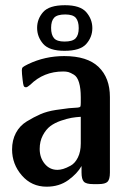

<svg xmlns="http://www.w3.org/2000/svg" viewBox="-20 -700 492 730"><path d="M25.9 -131.8Q25.9 -167 40.5 -194.6Q55.2 -222.2 82 -238.5Q108.9 -254.9 134 -265.9Q159.2 -276.9 193.1 -282Q227.1 -287.1 241.9 -288.6Q256.8 -290 275.9 -291Q283.7 -292 285.4 -294.4Q287.1 -296.9 287.1 -310.1V-330.1Q287.1 -364.3 280.5 -386.2Q273.9 -408.2 261 -416Q248 -423.8 240 -426Q231.9 -428.2 220.2 -428.2Q146 -428.2 95.2 -377.9Q84 -368.2 79.1 -368.2Q72.3 -368.2 70.1 -373.5Q67.9 -378.9 65.9 -397Q63 -420.9 63 -433.1Q63 -440.9 66.9 -444.6Q70.8 -448.2 86.9 -456.1Q150.9 -486.8 224.1 -486.8Q312 -486.8 355 -445.3Q397.9 -403.8 397.9 -331.1V-43.9Q397.9 -18.1 388.9 -9Q379.9 0 354 0H334Q307.1 0 298.6 -9.5Q290 -19 290 -43.9V-68.8Q273.9 -40 239.5 -15.1Q205.1 9.8 157.2 9.8Q100.1 9.8 63 -33Q25.9 -75.7 25.9 -131.8ZM227.1 -680.2Q285.2 -680.2 308.1 -653.6Q331.1 -627 331.1 -593Q331.1 -559.1 308.1 -533Q285.2 -506.8 225.1 -506.8Q167 -506.8 144 -533.4Q121.1 -560.1 121.1 -594Q121.1 -627.9 144 -654.1Q167 -680.2 227.1 -680.2ZM130.9 -133.8Q130.9 -100.6 149.9 -77.4Q168.9 -54.2 198.2 -54.2Q208 -54.2 220 -57.6Q231.9 -61 248.5 -70.1Q265.1 -79.1 276.1 -101.1Q287.1 -123 287.1 -154.8V-255.9Q269 -254.9 252 -252Q234.9 -249 211.4 -241Q188 -232.9 171.4 -220.5Q154.8 -208 142.8 -185.3Q130.9 -162.6 130.9 -133.8ZM225.1 -542Q255.9 -542 267.6 -554.4Q279.3 -566.9 279.3 -593Q279.3 -619.1 268.3 -632.1Q257.3 -645 228 -645Q197.3 -645 185.8 -632.6Q174.3 -620.1 174.3 -594Q174.3 -567.9 185.3 -554.9Q196.3 -542 225.1 -542Z"/></svg>

Font: CMU Sans Serif Demi Condensed
Style: DemiCondensed
Weight: 600
Width: 3
Version: Version 0.7.0